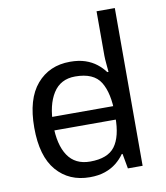

<svg xmlns="http://www.w3.org/2000/svg" viewBox="-85 -831 786 911"><g transform="rotate(-10 307.5 -375.0)"><path d="M104 -238V-303H480V-238ZM275 10Q175 10 115 -59.5Q55 -129 55 -267Q55 -405 115.5 -475.5Q176 -546 276 -546Q318 -546 349 -535.5Q380 -525 403 -507Q426 -489 442 -467H448Q447 -480 444.5 -505.5Q442 -531 442 -546V-760H530V0H459L446 -72H442Q426 -49 403 -30.5Q380 -12 348.5 -1Q317 10 275 10ZM289 -63Q374 -63 408.5 -109.5Q443 -156 443 -250V-266Q443 -366 410 -419.5Q377 -473 288 -473Q217 -473 181.5 -416.5Q146 -360 146 -265Q146 -169 181.5 -116Q217 -63 289 -63Z"/></g></svg>

Font: uoriya05
Style: Book
Weight: 400
Designer: Jelle Bosma - Monotype Design Team
Foundry: Monotype Imaging Inc.
Version: Version 2.003